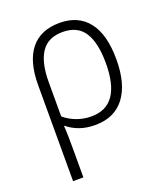

<svg xmlns="http://www.w3.org/2000/svg" viewBox="-142 -640 848 979"><g transform="rotate(-20 281.5 -151.0)"><path d="M85 -280Q85 -409 138.5 -475.5Q192 -542 296 -542Q396 -542 450.5 -473Q505 -404 505 -268Q505 -135 450 -62.5Q395 10 290 10Q243 10 205.5 -3.5Q168 -17 141 -40H138Q140 -11 140.5 19Q141 49 141 82V240H85ZM287 -38Q448 -38 448 -268Q448 -379 411.5 -436Q375 -493 294 -493Q215 -493 178 -438Q141 -383 141 -277V-91Q168 -67 206 -52.5Q244 -38 287 -38Z"/></g></svg>

Font: Noto Sans Mono SemiCondensed Light
Style: Regular
Weight: 300
Width: 4
Designer: Monotype Design Team
Foundry: Monotype Imaging Inc.
Version: Version 2.014; ttfautohint (v1.8.4.7-5d5b)